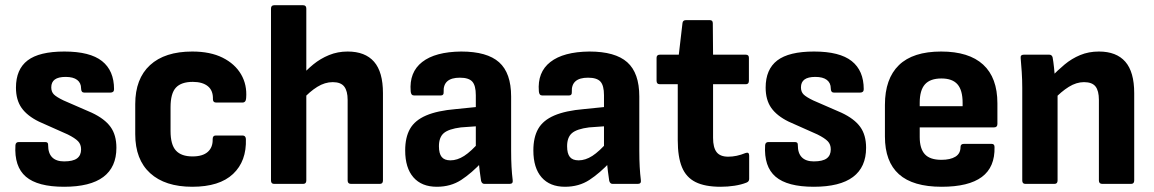

<svg xmlns="http://www.w3.org/2000/svg" viewBox="-20 -703 4410 734"><path d="M225 11Q124 11 79 -27.5Q34 -66 39 -148Q40 -160 52 -160H153Q165 -160 164 -148Q164 -117 179.5 -101.5Q195 -86 225 -86Q259 -86 274.5 -97.5Q290 -109 290 -132Q290 -151 278.5 -163Q267 -175 239 -189L129 -238Q84 -260 62.5 -290.5Q41 -321 41 -368Q41 -438 85.5 -472Q130 -506 226 -506Q324 -506 370 -469.5Q416 -433 416 -362Q416 -349 402 -349H302Q290 -349 290 -365Q290 -386 275 -397.5Q260 -409 231 -409Q203 -409 189.5 -399Q176 -389 176 -369Q176 -352 186 -342Q196 -332 223 -319L331 -272Q380 -249 402.5 -218Q425 -187 425 -138Q425 -64 375 -26.5Q325 11 225 11Z M715 11Q611 11 554 -41Q497 -93 497 -190V-305Q497 -402 553.5 -454Q610 -506 715 -506Q784 -506 831 -482.5Q878 -459 901.5 -419Q925 -379 921 -328Q920 -311 907 -311H806Q794 -311 794 -324Q795 -357 774.5 -373.5Q754 -390 717 -390Q673 -390 652.5 -368Q632 -346 632 -293V-202Q632 -150 652.5 -127.5Q673 -105 716 -105Q755 -105 774.5 -122.5Q794 -140 793 -171Q793 -185 805 -185H907Q919 -185 920 -172Q923 -87 871 -38Q819 11 715 11Z M1322 0Q1309 0 1309 -13V-321Q1309 -355 1296 -372Q1283 -389 1252 -389Q1222 -389 1193 -371Q1164 -353 1136 -322L1127 -407Q1151 -435 1178 -457Q1205 -479 1238 -492.5Q1271 -506 1309 -506Q1376 -506 1410 -467Q1444 -428 1444 -347V-13Q1444 0 1432 0ZM1028 0Q1016 0 1016 -13V-670Q1016 -683 1028 -683H1139Q1151 -683 1151 -670V-13Q1151 0 1139 0Z M1832 0Q1822 0 1819 -12Q1817 -25 1814 -48Q1811 -71 1810 -93L1799 -129V-339Q1799 -376 1785.5 -391Q1772 -406 1738 -406Q1673 -406 1676 -351Q1677 -338 1665 -338H1563Q1551 -338 1550 -354Q1544 -427 1594 -466Q1644 -505 1743 -506Q1842 -506 1888 -465Q1934 -424 1934 -334V-127Q1934 -93 1935.5 -65.5Q1937 -38 1940 -14Q1942 0 1928 0ZM1650 11Q1592 11 1560.5 -25Q1529 -61 1529 -128Q1529 -178 1547.5 -210.5Q1566 -243 1609 -261.5Q1652 -280 1723 -286L1812 -295V-221L1742 -216Q1695 -210 1676.5 -194Q1658 -178 1658 -144Q1658 -116 1668.5 -103Q1679 -90 1702 -90Q1728 -90 1754.5 -107Q1781 -124 1816 -164L1825 -86Q1783 -41 1743 -15Q1703 11 1650 11Z M2322 0Q2312 0 2309 -12Q2307 -25 2304 -48Q2301 -71 2300 -93L2289 -129V-339Q2289 -376 2275.5 -391Q2262 -406 2228 -406Q2163 -406 2166 -351Q2167 -338 2155 -338H2053Q2041 -338 2040 -354Q2034 -427 2084 -466Q2134 -505 2233 -506Q2332 -506 2378 -465Q2424 -424 2424 -334V-127Q2424 -93 2425.5 -65.5Q2427 -38 2430 -14Q2432 0 2418 0ZM2140 11Q2082 11 2050.5 -25Q2019 -61 2019 -128Q2019 -178 2037.5 -210.5Q2056 -243 2099 -261.5Q2142 -280 2213 -286L2302 -295V-221L2232 -216Q2185 -210 2166.5 -194Q2148 -178 2148 -144Q2148 -116 2158.5 -103Q2169 -90 2192 -90Q2218 -90 2244.5 -107Q2271 -124 2306 -164L2315 -86Q2273 -41 2233 -15Q2193 11 2140 11Z M2735 11Q2675 11 2639 -7Q2603 -25 2587 -64Q2571 -103 2571 -167V-381H2503Q2490 -381 2490 -394V-482Q2490 -494 2503 -494H2575L2589 -614Q2590 -626 2602 -626H2694Q2705 -626 2705 -614L2706 -494H2831Q2843 -494 2843 -482V-394Q2843 -381 2831 -381H2706V-176Q2706 -139 2719.5 -121.5Q2733 -104 2764 -104Q2780 -104 2796.5 -107.5Q2813 -111 2830 -118Q2844 -123 2844 -108V-19Q2844 -9 2834 -5Q2814 3 2788 7Q2762 11 2735 11Z M3091 11Q2990 11 2945 -27.5Q2900 -66 2905 -148Q2906 -160 2918 -160H3019Q3031 -160 3030 -148Q3030 -117 3045.5 -101.5Q3061 -86 3091 -86Q3125 -86 3140.5 -97.5Q3156 -109 3156 -132Q3156 -151 3144.5 -163Q3133 -175 3105 -189L2995 -238Q2950 -260 2928.5 -290.5Q2907 -321 2907 -368Q2907 -438 2951.5 -472Q2996 -506 3092 -506Q3190 -506 3236 -469.5Q3282 -433 3282 -362Q3282 -349 3268 -349H3168Q3156 -349 3156 -365Q3156 -386 3141 -397.5Q3126 -409 3097 -409Q3069 -409 3055.5 -399Q3042 -389 3042 -369Q3042 -352 3052 -342Q3062 -332 3089 -319L3197 -272Q3246 -249 3268.5 -218Q3291 -187 3291 -138Q3291 -64 3241 -26.5Q3191 11 3091 11Z M3580 11Q3470 11 3416.5 -37Q3363 -85 3363 -181V-302Q3363 -402 3416.5 -454Q3470 -506 3578 -506Q3684 -506 3738.5 -456Q3793 -406 3793 -308V-229Q3793 -216 3780 -216H3496V-179Q3496 -135 3515.5 -113.5Q3535 -92 3579 -92Q3613 -92 3632.5 -104Q3652 -116 3652 -141Q3652 -153 3665 -153H3771Q3782 -153 3782 -141Q3784 -64 3733.5 -26.5Q3683 11 3580 11ZM3496 -297H3660V-310Q3660 -358 3640.5 -380.5Q3621 -403 3579 -403Q3536 -403 3516 -380.5Q3496 -358 3496 -310Z M4194 0Q4181 0 4181 -13V-321Q4181 -356 4168 -372.5Q4155 -389 4124 -389Q4095 -389 4066 -371Q4037 -353 4008 -322L3997 -407Q4023 -434 4050 -456.5Q4077 -479 4109.5 -492.5Q4142 -506 4181 -506Q4248 -506 4282 -467Q4316 -428 4316 -347V-13Q4316 0 4304 0ZM3900 0Q3888 0 3888 -13V-367Q3888 -398 3886 -428Q3884 -458 3882 -480Q3880 -494 3894 -494H3991Q4001 -494 4004 -484Q4007 -468 4009.5 -444Q4012 -420 4013 -400L4023 -355V-13Q4023 0 4011 0Z"/></svg>

Font: Sofia Sans Semi Condensed ExtraBold
Style: Regular
Weight: 800
Designer: Botio Nikoltchev, Ani Petrova
Foundry: lettersoup
Version: Version 4.100